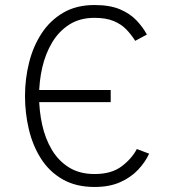

<svg xmlns="http://www.w3.org/2000/svg" viewBox="-20 -732 682 764"><path d="M96 -325.5V-374H420.5V-325.5ZM356.5 12Q282 12 229 -18.5Q176 -49 143 -101Q110 -153 94.8 -217.5Q79.5 -282 79.5 -350Q79.5 -418.5 95.8 -483.2Q112 -548 145.8 -599.5Q179.5 -651 231.8 -681.5Q284 -712 356 -712Q417 -712 457.2 -695Q497.5 -678 523 -651Q548.5 -624 564.5 -594.5L518 -569.5Q503 -593.5 483 -614.5Q463 -635.5 432.5 -648.2Q402 -661 356 -661Q298 -661 256.2 -634.5Q214.5 -608 187.8 -563.5Q161 -519 148.2 -463.5Q135.5 -408 135.5 -350Q135.5 -291.5 147.8 -235.8Q160 -180 186.5 -135.8Q213 -91.5 255 -65.5Q297 -39.5 356.5 -39.5Q423 -39.5 463.2 -69.5Q503.5 -99.5 524.5 -139L573.5 -120.5Q557.5 -86 528.8 -55.8Q500 -25.5 457.5 -6.8Q415 12 356.5 12Z"/></svg>

Font: Overpass ExtraLight
Style: Regular
Weight: 250
Designer: Delve Withrington, Dave Bailey, Thomas Jockin
Foundry: Delve Fonts LLC
Version: Version 4.000